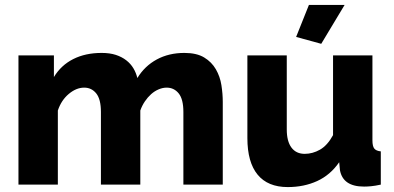

<svg xmlns="http://www.w3.org/2000/svg" viewBox="-20 -750 1602 780"><path d="M885 0H725V-295Q725 -347 706 -370.5Q687 -394 657 -394Q641 -394 624.5 -387Q608 -380 594 -367.5Q580 -355 568.5 -338Q557 -321 550 -301V0H390V-295Q390 -347 371 -370.5Q352 -394 322 -394Q290 -394 259.5 -368.5Q229 -343 215 -301V0H55V-525H199V-437Q228 -485 277.5 -510Q327 -535 393 -535Q426 -535 450.5 -527Q475 -519 493 -505Q511 -491 522 -472.5Q533 -454 538 -433Q568 -482 617 -508.5Q666 -535 729 -535Q779 -535 809.5 -516.5Q840 -498 857 -468.5Q874 -439 879.5 -404Q885 -369 885 -336Z M1285 -572 1183 -600 1235 -730H1380ZM1149 10Q1068 10 1026.5 -40.5Q985 -91 985 -189V-525H1145V-224Q1145 -176 1164 -150.5Q1183 -125 1218 -125Q1250 -125 1280 -142Q1310 -159 1333 -201V-525H1493V-180Q1493 -156 1500.5 -146.5Q1508 -137 1527 -135V0Q1504 5 1488 6.5Q1472 8 1459 8Q1373 8 1361 -59L1358 -91Q1322 -39 1268.5 -14.5Q1215 10 1149 10Z"/></svg>

Font: Oxford Sans
Style: Regular
Weight: 800
Designer: Matt McInerney, Pablo Impallari, Rodrigo Fuenzalida
Foundry: Matt McInerney, Pablo Impallari, Rodrigo Fuenzalida
Version: Version 3.000g; ttfautohint (v1.5) -l 8 -r 28 -G 28 -x 14 -D